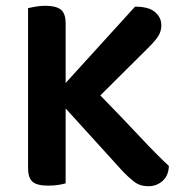

<svg xmlns="http://www.w3.org/2000/svg" viewBox="-20 -635 631 664"><path d="M207 -260V-1Q198 2 181.5 4.5Q165 7 146 7Q108 7 92.5 -6.5Q77 -20 77 -54V-607Q85 -609 102.5 -612Q120 -615 137 -615Q173 -615 190 -602Q207 -589 207 -554V-348L447 -612Q495 -612 516.5 -593Q538 -574 538 -548Q538 -527 527.5 -510.5Q517 -494 496 -473L327 -305Q405 -225 464 -162Q523 -99 564 -61Q563 -28 542.5 -9.5Q522 9 493 9Q464 9 444 -6.5Q424 -22 405 -42Z"/></svg>

Font: Baloo Da 2 SemiBold
Style: Regular
Weight: 600
Designer: Noopur Datye, Sulekha Rajkumar and Ek Type
Foundry: Ek Type
Version: Version 1.640;hotconv 1.0.111;makeotfexe 2.5.65597; ttfautoh